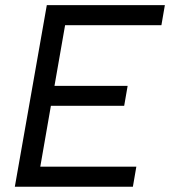

<svg xmlns="http://www.w3.org/2000/svg" viewBox="-20 -713 649 733"><path d="M36.6 0H487.3L500.5 -76.7H133.8L174.3 -309.1H454.1L467.3 -385.3H188L228.5 -616.7H596.2L609.4 -693.4H158.7Z"/></svg>

Font: Cascadia Code PL SemiLight
Style: Italic
Weight: 350
Italic angle: -10°
Monospace: yes
Designer: Aaron Bell
Foundry: Saja Typeworks
Version: Version 2404.023